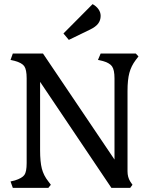

<svg xmlns="http://www.w3.org/2000/svg" viewBox="-20 -909 745 929"><path d="M287 -747 428 -889Q445 -880 456 -865Q467 -850 467 -832Q467 -811 455 -795Q443 -779 416 -766L313 -716ZM31 -31 52 -36Q87 -47 98 -62.5Q109 -78 109 -120V-530Q109 -572 97.5 -588.5Q86 -605 52 -614L31 -619L42 -650H188L534 -137V-530Q534 -571 522 -588Q510 -605 476 -614L454 -619L467 -650H637L650 -636L637 -619Q615 -590 606 -556.5Q597 -523 597 -469V-80Q597 -52 610 -31L621 -15L610 0H519L174 -513V-182Q174 -126 182.5 -93Q191 -60 214 -31L226 -15L214 0H42Z"/></svg>

Font: Kurale
Style: Regular
Weight: 400
Designer: Eduardo Rodriguez Tunni
Foundry: Eduardo Rodriguez Tunni
Version: Version 2.000